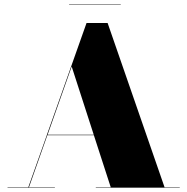

<svg xmlns="http://www.w3.org/2000/svg" viewBox="-20 -872 870 892"><path d="M301 -852H541V-850H301ZM15 -2H111.5L198 -245.5V-246L382 -765H480L744.5 -2H815V0H425V-2H494.5L416 -244H200L114.5 -2H235V0H15ZM313 -563 201 -246H415.5Z"/></svg>

Font: Bodoni* 96pt Fatface
Style: Regular
Weight: 900
Version: Version 2.3